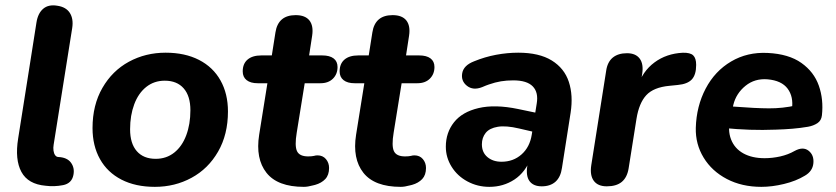

<svg xmlns="http://www.w3.org/2000/svg" viewBox="-20 -701 3183 731"><path d="M153.8 6.2Q86.8 0.4 61.5 -46.5Q36.1 -93.5 49.2 -174.3Q71 -308.5 91.5 -441.7Q105.7 -528.8 118.9 -615.9Q124.5 -650.8 144.7 -667.8Q164.8 -684.8 198.1 -679.2Q231.4 -674.4 245.9 -651.8Q260.3 -629.1 254.9 -594.2Q220 -372.5 184.2 -149.8Q182.2 -138.5 183.7 -127.5Q185.2 -116.6 189.9 -110.2Q194.6 -103.7 201.4 -103.3Q235.3 -101.9 250.1 -81.8Q264.9 -61.7 259.5 -34.8Q253.3 -2.7 219.9 3.9Q186.5 10.4 153.8 6.2Z M332.3 -213.5Q332.3 -301.1 369.9 -366.3Q407.4 -431.5 470.8 -466Q534.3 -500.4 610.5 -500.4Q684.1 -500.4 737.7 -472.9Q791.2 -445.4 819.5 -394.8Q847.9 -344.2 847.9 -276.6Q847.9 -188.9 810.3 -123.7Q772.8 -58.5 709.3 -24.1Q645.9 10.4 569.7 10.4Q496 10.4 442.5 -17.1Q389 -44.6 360.7 -95.2Q332.3 -145.8 332.3 -213.5ZM704.9 -281.2Q704.9 -335.5 679.3 -364.6Q653.8 -393.8 607.3 -393.8Q566.8 -393.8 536.8 -370Q506.9 -346.2 491.1 -304Q475.3 -261.8 475.3 -208.8Q475.3 -154.6 500.9 -125.4Q526.4 -96.3 572.9 -96.3Q613.4 -96.3 643.4 -120Q673.3 -143.8 689.1 -186Q704.9 -228.3 704.9 -281.2Z M966.7 -187.9 998.1 -384.1H961Q934 -384.1 919 -395.9Q904.1 -407.6 904.1 -429.3Q904.1 -458.5 922.7 -474.3Q941.2 -490 974.9 -490H1014.9L1028.7 -577.6Q1038.9 -643.4 1105.7 -643.4Q1142 -643.4 1158.1 -623.1Q1174.1 -602.7 1168.5 -565.4L1156.9 -490H1207Q1234.9 -490 1250 -478.7Q1265.1 -467.4 1265.1 -445.9Q1265.1 -419 1247.7 -401.6Q1230.2 -384.1 1200.2 -384.1H1140.1L1109.7 -195.7Q1101.4 -145.8 1110.7 -125.7Q1120.1 -105.5 1153.2 -105.5Q1167 -105.5 1175.4 -107.5Q1182.2 -109.5 1188.7 -109.5Q1208.9 -109.5 1220.9 -95.4Q1232.9 -81.2 1232.9 -61.4Q1232.9 -34.7 1218.5 -19.3Q1204 -4 1180 2.8Q1174.4 4.6 1171.8 4.8Q1151.6 10.4 1136.8 10.4Q1036.9 10.4 994.6 -43.1Q952.3 -96.7 966.7 -187.9Z M1335.7 -187.9 1367.1 -384.1H1330Q1303 -384.1 1288 -395.9Q1273.1 -407.6 1273.1 -429.3Q1273.1 -458.5 1291.7 -474.3Q1310.2 -490 1343.9 -490H1383.9L1397.7 -577.6Q1407.9 -643.4 1474.7 -643.4Q1511 -643.4 1527.1 -623.1Q1543.1 -602.7 1537.5 -565.4L1525.9 -490H1576Q1603.9 -490 1619 -478.7Q1634.1 -467.4 1634.1 -445.9Q1634.1 -419 1616.7 -401.6Q1599.2 -384.1 1569.2 -384.1H1509.1L1478.7 -195.7Q1470.4 -145.8 1479.7 -125.7Q1489.1 -105.5 1522.2 -105.5Q1536 -105.5 1544.4 -107.5Q1551.2 -109.5 1557.7 -109.5Q1577.9 -109.5 1589.9 -95.4Q1601.9 -81.2 1601.9 -61.4Q1601.9 -34.7 1587.5 -19.3Q1573 -4 1549 2.8Q1543.4 4.6 1540.8 4.8Q1520.6 10.4 1505.8 10.4Q1405.9 10.4 1363.6 -43.1Q1321.3 -96.7 1335.7 -187.9Z M1677.4 -142.4Q1677.4 -196 1708.5 -235.4Q1739.6 -274.8 1801.9 -289.5Q1864.3 -304.3 1952.4 -286L2032 -269.4L2020.2 -197L1956.3 -211.8Q1906.9 -223.5 1875.3 -218.3Q1843.7 -213.1 1829.2 -195.1Q1814.7 -177 1814.7 -151.5Q1814.7 -120.7 1835.7 -103Q1856.7 -85.2 1889.4 -85.2Q1934.3 -85.2 1965.8 -113.2Q1997.2 -141.1 2004.6 -188.6L2023.4 -306.4Q2030.7 -349.1 2008.5 -372Q1986.2 -395 1934.3 -395Q1908.9 -395 1887.2 -391.4Q1865.4 -387.8 1841.4 -379.4Q1832 -376.4 1815.5 -369.2Q1781.2 -355.8 1757.8 -374.3Q1734.5 -392.7 1739.8 -422.4Q1745.1 -452.1 1784.8 -467.5Q1825.7 -484.3 1868.7 -492.4Q1911.7 -500.4 1953.1 -500.4Q2032.8 -500.4 2080.8 -470.7Q2128.7 -441 2145.7 -389.4Q2162.7 -337.9 2152.5 -271.9L2119.6 -62Q2114.7 -26.9 2095 -9.2Q2075.2 8.4 2042.6 8.4Q2010.9 8.4 1996.2 -11.2Q1981.6 -30.9 1987.6 -69.4L1996.6 -125.6L2002.2 -101.5Q1980.7 -45.2 1938.5 -17.4Q1896.2 10.4 1843 10.4Q1798.2 10.4 1759.9 -10.1Q1721.6 -30.6 1699.5 -66Q1677.4 -101.4 1677.4 -142.4Z M2231.1 -71.8 2287.7 -430.4Q2292.3 -464.3 2312.6 -481.4Q2333 -498.4 2367.1 -498.4Q2400.2 -498.4 2415.5 -477.9Q2430.9 -457.3 2424.9 -419L2417.1 -371H2407.5Q2426.1 -429.4 2471.6 -463.2Q2517.1 -497 2579.4 -500.2Q2607.9 -501 2619.2 -490.2Q2630.5 -479.4 2630.5 -453.9Q2630.5 -416.4 2614 -398.6Q2597.4 -380.9 2560.5 -377.5L2528.9 -374.3Q2468.4 -368.7 2440.6 -338.6Q2412.9 -308.6 2403.3 -248.7L2373.3 -59.6Q2367.7 -25.5 2347.3 -8.5Q2326.8 8.4 2290.3 8.4Q2256.2 8.4 2240.8 -12.5Q2225.3 -33.5 2231.1 -71.8Z M2629.1 -214.3Q2631.5 -296.7 2666.6 -363.5Q2701.7 -430.4 2763.6 -466.9Q2825.4 -503.4 2903 -499.4Q2983 -495.5 3031.1 -461.4Q3079.1 -427.3 3097.5 -374.9Q3115.9 -322.5 3109.3 -262Q3107.1 -241.8 3091.9 -231.9Q3076.7 -222 3056.3 -218.4Q3026.8 -213.4 2997 -210.9Q2967.2 -208.4 2933.9 -207.4Q2883.2 -205.4 2834.7 -207Q2786.3 -208.6 2732.3 -214L2745.6 -297Q2765.8 -295.2 2778.9 -294.8Q2854.7 -288.8 2907.3 -288.5Q2960 -288.2 3011.5 -299.8L2995.1 -285.6Q3001.7 -332.8 2978.7 -363.5Q2955.7 -394.3 2902.4 -399Q2853.7 -403 2818.2 -374.2Q2782.7 -345.3 2772.1 -302.2L2760.5 -252Q2749.7 -205.6 2763.2 -170.6Q2776.7 -135.6 2810 -117.1Q2843.2 -98.7 2891 -98.7Q2920.5 -98.7 2950.6 -105.4Q2980.7 -112.2 3005.1 -126.2Q3037.3 -143.8 3058.5 -127.2Q3079.6 -110.5 3076.8 -79.9Q3074.1 -49.3 3044.4 -32.1Q3010.4 -11.5 2965 -0.6Q2919.7 10.4 2878.7 10.4Q2804.6 10.4 2747.4 -19.5Q2690.2 -49.4 2658.9 -100.9Q2627.5 -152.4 2629.1 -214.3Z"/></svg>

Font: SN Pro Thin
Style: Italic
Weight: 200
Italic angle: -9°
Designer: Tobias Whetton
Foundry: Supernotes
Version: Version 1.003;Glyphs 3.3 (3324)